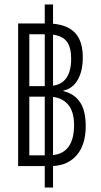

<svg xmlns="http://www.w3.org/2000/svg" viewBox="-20 -780 450 858"><path d="M61 -38V-675H180V-760H217V-674Q284 -668 317 -631.5Q350 -595 350 -523Q350 -463 327.5 -423.5Q305 -384 263 -375V-373Q312 -361 337.5 -323.5Q363 -286 363 -216Q363 -135 324.5 -88.5Q286 -42 217 -38V58H180V-38ZM111 -395H180V-627H111ZM298 -518Q298 -567 279.5 -593Q261 -619 217 -625V-397Q298 -409 298 -518ZM111 -86H180V-348H111ZM311 -220Q311 -279 286.5 -310Q262 -341 217 -347V-87Q264 -92 287.5 -126Q311 -160 311 -220Z"/></svg>

Font: Noto Sans Thai UI ExtCond Light
Style: Regular
Weight: 300
Width: 2
Designer: Monotype Design Team
Foundry: Monotype Imaging Inc.
Version: Version 2.000; ttfautohint (v1.8.4.7-5d5b)